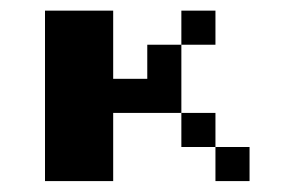

<svg xmlns="http://www.w3.org/2000/svg" viewBox="-20 -332 540 352"><path d="M62.5 -312.5H187.5V-187.5H250V-250H312.5V-125H187.5V0H62.5ZM312.5 -312.5H375V-250H312.5ZM312.5 -125H375V-62.5H312.5ZM375 -62.5H437.5V0H375Z"/></svg>

Font: Half Eighties
Style: Regular
Weight: 400
Monospace: yes
Designer: Jayvee Enaguas (HarvettFox96)
Version: 20191127.01dev02